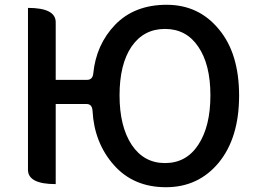

<svg xmlns="http://www.w3.org/2000/svg" viewBox="-20 -770 1076 803"><path d="M531 -164Q582 -88 670 -88Q759 -88 809 -164Q860 -241 860 -371Q860 -501 809 -575Q759 -649 670 -649Q581 -649 530 -575Q480 -501 480 -371Q480 -241 531 -164ZM895 -90Q810 13 674 13Q538 13 456 -80Q374 -173 367 -307Q365 -335 342 -335H213V0Q97 0 97 -60V-737Q213 -737 213 -677V-436H344Q367 -436 370 -462Q382 -584 462 -667Q543 -750 677 -750Q811 -750 895 -648Q980 -547 980 -370Q980 -194 895 -90Z"/></svg>

Font: Swei Half Moon CJK TC
Style: Medium
Weight: 500
Version: Version 2.125